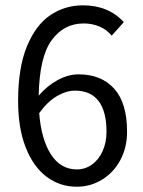

<svg xmlns="http://www.w3.org/2000/svg" viewBox="-20 -688 537 720"><path d="M293.9 -600.1Q219.7 -600.1 173.8 -537.4Q127.9 -474.6 125 -329.1Q155.8 -365.7 195.8 -387.5Q235.8 -409.2 274.4 -409.2Q359.9 -409.2 408.2 -355.5Q456.5 -301.8 456.5 -194.3Q456.5 -134.8 431.2 -87.6Q405.8 -40.5 362.5 -14.2Q319.3 12.2 268.1 12.2Q204.6 12.2 154.8 -25.1Q105 -62.5 76.4 -135Q47.9 -207.5 47.9 -309.6Q47.9 -434.1 81.1 -514.4Q114.3 -594.7 168.9 -631.3Q223.6 -668 291 -668Q386.7 -668 444.3 -605L398.9 -554.2Q380.4 -577.1 352.8 -588.6Q325.2 -600.1 293.9 -600.1ZM261.2 -348.1Q228.5 -348.1 193.1 -327.4Q157.7 -306.6 127 -263.7Q134.8 -165 171.1 -108.9Q207.5 -52.7 268.1 -52.7Q299.3 -52.7 324.7 -70.8Q350.1 -88.9 364.7 -121.1Q379.4 -153.3 379.4 -194.3Q379.4 -269.5 349.9 -308.8Q320.3 -348.1 261.2 -348.1Z"/></svg>

Font: Varta
Style: Regular
Weight: 400
Designer: Joana Correia, Viktoriya Grabowska, Eben Sorkin
Foundry: Sorkin Type
Version: Version 1.002; ttfautohint (v1.3) -l 8 -r 24 -G 200 -x 12 -H